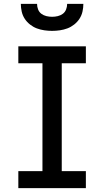

<svg xmlns="http://www.w3.org/2000/svg" viewBox="-20 -975 540 995"><path d="M75 0V-88H200V-647H75V-735H425V-647H300V-88H425V0ZM250 -815Q230 -815 209.5 -818Q189 -821 170.5 -828Q152 -835 135.5 -848Q119 -861 108 -878Q97 -895 92.5 -915Q88 -935 88 -955H172Q172 -940 177.5 -926Q183 -912 194.5 -903.5Q206 -895 220.5 -891.5Q235 -888 250 -888Q265 -888 279.5 -891.5Q294 -895 305.5 -903.5Q317 -912 322.5 -926Q328 -940 328 -955H412Q412 -935 407.5 -915Q403 -895 392 -878Q381 -861 364.5 -848Q348 -835 329.5 -828Q311 -821 290.5 -818Q270 -815 250 -815Z"/></svg>

Font: Iosevka Curly Semibold
Style: Regular
Weight: 600
Monospace: yes
Designer: Belleve Invis
Foundry: Belleve Invis
Version: Version 22.1.2; ttfautohint (v1.8.4)